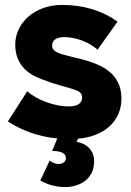

<svg xmlns="http://www.w3.org/2000/svg" viewBox="-20 -553 531 781"><path d="M244 208C305 208 363 175 363 103C363 63 337 31 291 24L298 11C405 2 474 -61 474 -152C474 -261 383 -294 305 -314C244 -330 192 -335 192 -367C192 -391 211 -402 242 -402C288 -402 342 -382 377 -351L458 -465C399 -508 322 -533 233 -533C118 -533 42 -457 42 -372C42 -291 92 -252 149 -231C265 -186 314 -195 314 -156C314 -132 294 -120 258 -120C203 -120 128 -147 91 -182L12 -59C71 -21 137 3 213 10L192 61C237 61 248 75 248 91C248 103 237 114 219 114C203 114 190 107 182 100L144 181C172 198 209 208 244 208Z"/></svg>

Font: Fixel Text ExtraBold
Style: Regular
Weight: 800
Width: 4
Designer: AlfaBravo + MacPaw
Foundry: Kyrylo Tkachov, Marchela Mozhyna, Serhii Makarenko, Maria Weinstein, Zakhar Kryvoshyya
Version: Version 1.211